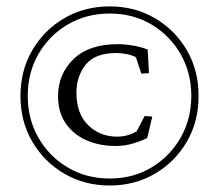

<svg xmlns="http://www.w3.org/2000/svg" viewBox="-20 -569 675 591"><path d="M317.9 2Q240.2 2 178 -34.4Q115.7 -70.8 79.3 -133.1Q43 -195.3 43 -273.4Q43 -352.1 79.3 -414.3Q115.7 -476.6 177.7 -512.9Q239.7 -549.3 317.9 -549.3Q395 -549.3 457 -512.9Q519 -476.6 555.2 -414.3Q591.3 -352.1 591.3 -273.4Q591.3 -195.3 555.2 -133.1Q519 -70.8 457 -34.4Q395 2 317.9 2ZM335.9 -119.6Q286.6 -119.6 246.3 -137.2Q206.1 -154.8 182.4 -189Q158.7 -223.1 158.7 -273.4Q158.7 -340.8 206.3 -387Q253.9 -433.1 342.8 -433.1Q364.3 -433.1 389.6 -428.7Q415 -424.3 434.6 -416.5L438.5 -343.8L415 -342.3L398.4 -392.6Q388.2 -398.9 370.6 -402.3Q353 -405.8 338.4 -405.8Q272.5 -405.8 243.9 -370.1Q215.3 -334.5 215.3 -283.7Q215.3 -218.8 251.5 -183.6Q287.6 -148.4 340.8 -148.4Q372.6 -148.4 400.4 -164.6L425.3 -211.9L448.7 -210L433.1 -144Q414.6 -134.8 388.9 -127.2Q363.3 -119.6 335.9 -119.6ZM317.9 -19.5Q389.2 -19.5 445.8 -53.2Q502.4 -86.9 535.6 -144.5Q568.8 -202.1 568.8 -273.9Q568.8 -345.7 535.6 -403.1Q502.4 -460.4 445.8 -493.9Q389.2 -527.3 317.9 -527.3Q246.1 -527.3 189 -493.9Q131.8 -460.4 98.6 -403.1Q65.4 -345.7 65.4 -273.9Q65.4 -202.1 98.6 -144.5Q131.8 -86.9 189 -53.2Q246.1 -19.5 317.9 -19.5Z"/></svg>

Font: Lateef ExtraLight
Style: Regular
Weight: 200
Designer: SIL International
Foundry: SIL International
Version: Version 4.200